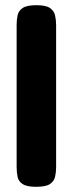

<svg xmlns="http://www.w3.org/2000/svg" viewBox="-20 -710 279 739"><path d="M119 9Q83 9 67 -1.5Q51 -12 47.5 -30Q44 -48 44 -67V-614Q44 -633 47.5 -650.5Q51 -668 67 -679Q83 -690 120 -690Q157 -690 172.5 -679Q188 -668 192 -650.5Q196 -633 196 -613V-66Q196 -47 192 -29.5Q188 -12 172 -1.5Q156 9 119 9Z"/></svg>

Font: Fredoka SemiCondensed SemiBold
Style: Regular
Weight: 600
Width: 4
Designer: Ben Nathan
Foundry: Milena B. Brandão, Ben Nathan
Version: Version 2.001